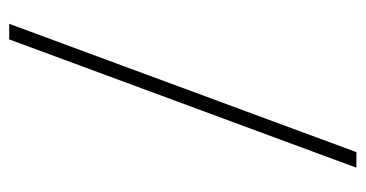

<svg xmlns="http://www.w3.org/2000/svg" viewBox="-204 -558 776 407"><g transform="rotate(-90 183.5 -354.0)"><path d="M337 -722 65 14H32L304 -722Z"/></g></svg>

Font: Playfair Display ExtraBold
Style: Regular
Weight: 800
Designer: Claus Eggers Sørensen
Foundry: Claus Eggers Sørensen
Version: Version 1.203